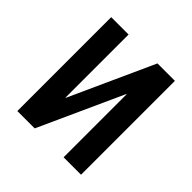

<svg xmlns="http://www.w3.org/2000/svg" viewBox="-146 -646 764 764"><g transform="rotate(45 236.5 -264.0)"><path d="M317.4 -528.3H415.5V0H317.4V-354L315.9 -354.5L154.8 0H57.1V-528.3H154.8V-173.8L156.2 -173.3Z"/></g></svg>

Font: Franco
Style: Regular
Weight: 400
Designer: Google
Version: Version 1.200311; 2013